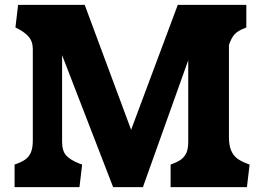

<svg xmlns="http://www.w3.org/2000/svg" viewBox="-20 -770 1087 790"><path d="M235.5 -543V-186Q235.5 -149.5 252 -130.8Q268.5 -112 306.5 -97L318 -93L307 0H40V-93Q67 -102 83 -113Q99 -124 107 -142.5Q115 -161 115 -192.5V-568Q115 -600 96.8 -620.2Q78.5 -640.5 43.5 -657L54.5 -750H328.5L519.5 -236L711.5 -750H993.5V-657Q960 -644.5 946 -629.8Q932 -615 922 -584.5V-207Q922 -172 931 -151Q940 -130 955.8 -118Q971.5 -106 1000 -95.5Q1002 -94.5 1003.5 -94.2Q1005 -94 1007 -93L996 0H682V-93Q708 -102 723.5 -112.8Q739 -123.5 746.8 -140.8Q754.5 -158 754.5 -187V-522L568 0H445.5Z"/></svg>

Font: TMT Limkin
Style: Regular
Weight: 400
Designer: Gabriel Drozdov
Version: Version 1.000;Glyphs 3.1.2 (3151)